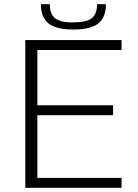

<svg xmlns="http://www.w3.org/2000/svg" viewBox="-20 -890 656 910"><path d="M556 -653H157V-391H516V-344H157V-47H556V0H100V-700H556ZM482 -870Q482 -807 445.5 -778.5Q409 -750 328 -750Q247 -750 210.5 -778.5Q174 -807 174 -870H216Q216 -827 237 -807Q258 -787 307 -784H328Q389 -784 414.5 -803.5Q440 -823 440 -870Z"/></svg>

Font: Fivo Sans Light
Style: Regular
Weight: 300
Designer: Alexander Slobzheninov
Foundry: Alexander Slobzheninov
Version: 1.0